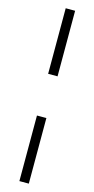

<svg xmlns="http://www.w3.org/2000/svg" viewBox="-154 -845 541 1103"><g transform="rotate(15 117.0 -294.0)"><path d="M89.5 -418V-808H145.5V-418ZM89.5 220V-170H145.5V220Z"/></g></svg>

Font: Encode Sans Lt
Style: Regular
Weight: 300
Designer: Multiple Designers
Foundry: Impallari Type
Version: Version 3.002; ttfautohint (v1.8.3) -l 8 -r 50 -G 200 -x 14 